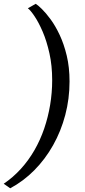

<svg xmlns="http://www.w3.org/2000/svg" viewBox="-32 -864 457 1034"><path d="M342.5 -425Q342.5 -332 319.5 -244.8Q296.5 -157.5 254 -82Q211.5 -6.5 152.8 52.8Q94 112 23 150L-12 125.5Q39 91 80.5 45.2Q122 -0.5 153.5 -55.2Q185 -110 206 -171.5Q227 -233 238 -299Q249 -365 249 -432Q249 -511 234.2 -577Q219.5 -643 197.8 -693.5Q176 -744 154.2 -776.2Q132.5 -808.5 118 -819.5L160.5 -843.5Q172 -836.5 193.5 -815.5Q215 -794.5 240.8 -759.5Q266.5 -724.5 289.5 -675.5Q312.5 -626.5 327.5 -564Q342.5 -501.5 342.5 -425Z"/></svg>

Font: Merriweather 60pt
Style: Italic
Weight: 400
Italic angle: -7.8°
Version: Version 2.101